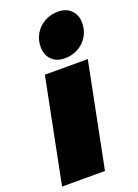

<svg xmlns="http://www.w3.org/2000/svg" viewBox="-154 -881 678 946"><g transform="rotate(-20 185.0 -408.5)"><path d="M335 -547 226 0H1L110 -547ZM370 -724Q370 -686 351.5 -655Q333 -624 301 -606.5Q269 -589 231 -589Q188 -589 162.5 -614.5Q137 -640 137 -682Q137 -720 155.5 -751Q174 -782 206 -799.5Q238 -817 276 -817Q319 -817 344.5 -791.5Q370 -766 370 -724Z"/></g></svg>

Font: Gontserrat Black
Style: Italic
Weight: 900
Italic angle: -11.3°
Designer: Julieta Ulanovsky
Foundry: Julieta Ulanovsky
Version: Version 6.001